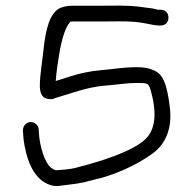

<svg xmlns="http://www.w3.org/2000/svg" viewBox="-20 -647 664 670"><path d="M534.3 -613C532.2 -613 529.8 -613.3 527 -614.1C505.5 -619.9 500.1 -618.2 466.6 -623.5C421.6 -629.3 371.3 -627 330.2 -627H231.9C216.7 -627 202.1 -624.3 189.2 -618.9C154.1 -601.2 139.2 -548.2 131.1 -467C128.3 -438.8 119 -383.6 119 -348.4C119 -327.9 123.8 -306.5 144.1 -302.6C154.2 -300.7 162.4 -299.2 172.3 -304.8C224.5 -319.6 282.9 -342.9 343 -347.8C395.7 -352 419 -357.5 459.3 -357.5C498.1 -357.5 498.8 -355.3 506.2 -330.5C529.2 -248.5 520.8 -193.9 487.8 -161.8C476 -150.2 454.1 -134.5 411.5 -115.7C369.7 -97.3 313.6 -79 243.4 -61.1C228.6 -57.3 203 -54.3 175.4 -53C174.4 -52.9 168 -54.5 158 -61.9C137.4 -77.2 119.1 -133.1 116 -179.8L114.9 -196.4L114.8 -197.1C111.9 -214.6 96 -223.3 82 -220.5C70 -218 60 -207 60 -192V-191.6L61 -176.2C61.7 -164.5 63.1 -152.7 65.2 -141.3C79.1 -64.8 108.9 -14.7 158.9 -0.3C169.9 2.9 182 2.9 195.1 0.5C248.7 -6.6 250.4 -4.1 316.6 -22.1C394.6 -39.1 490.8 -88.9 530 -126C569.2 -165.3 581.8 -220.6 570.6 -287.9C563.4 -340.4 552.8 -376.5 532 -392.8L531.8 -393L531.5 -393.2C512.8 -406.5 488.3 -412.5 459.3 -412.5C410.1 -412.5 384.6 -406.8 330.8 -401.9C295.9 -398.8 261.3 -391.8 227.2 -381C206.2 -374.4 189.2 -369.2 174.5 -364.3C176.4 -395.2 183.4 -438.4 187.3 -462.2C196.7 -517.7 210.1 -553.7 223.2 -568.2L224 -569.1L224.6 -570C225.3 -571.2 224.8 -572 231.9 -572H330.2C340.3 -572 362.8 -572.2 398.1 -572.5C432.2 -572.8 462.2 -570.6 485.5 -565.8C510 -560.7 525.1 -558 534.3 -558H540.3C547.4 -558 555.3 -559.9 560.9 -566C566.1 -571.6 567.8 -578.8 567.8 -585.5C567.8 -592.7 565.8 -600.5 559.8 -606.1C554.2 -611.4 547 -613 540.3 -613Z"/></svg>

Font: MewTooHand
Style: BdWide
Weight: 400
Designer: Mew Too, Robert Jablonski
Version: Version 0.77